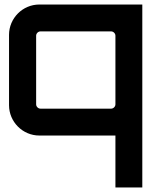

<svg xmlns="http://www.w3.org/2000/svg" viewBox="-20 -600 704 850"><path d="M610 230V-580H154C80 -580 20 -519 20 -446V-134C20 -61 80 0 154 0H491V230ZM159 -119C149 -119 140 -128 140 -138V-442C140 -452 149 -461 159 -461H472C482 -461 491 -452 491 -442V-138C491 -128 482 -119 472 -119Z"/></svg>

Font: Orbitron SemiBold
Style: Regular
Weight: 600
Designer: Matt McInerney
Foundry: The League of Moveable Type
Version: Version 2.001